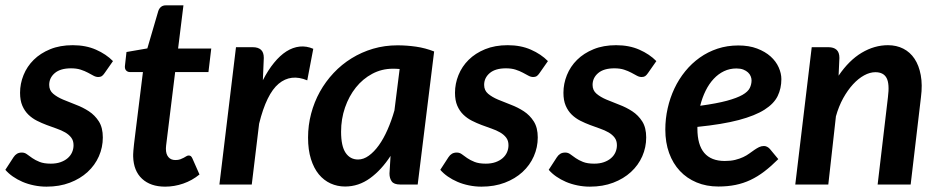

<svg xmlns="http://www.w3.org/2000/svg" viewBox="-29 -690 3514 718"><path d="M362 -416.5Q356.5 -408.5 351.5 -405.2Q346.5 -402 338.5 -402Q329.5 -402 320.5 -407Q311.5 -412 299.8 -418.2Q288 -424.5 272.8 -429.5Q257.5 -434.5 236.5 -434.5Q197 -434.5 176 -416.8Q155 -399 155 -372.5Q155 -352 169.8 -339.5Q184.5 -327 207 -317.5Q229.5 -308 255.2 -298.2Q281 -288.5 303.5 -273.8Q326 -259 340.8 -235.8Q355.5 -212.5 355.5 -176Q355.5 -139 340.8 -105.5Q326 -72 298.5 -46.8Q271 -21.5 232.2 -6.8Q193.5 8 145 8Q121 8 98 3.2Q75 -1.5 55.2 -10Q35.5 -18.5 19 -30Q2.5 -41.5 -9 -55L21.5 -102Q27 -110.5 34.5 -115Q42 -119.5 53 -119.5Q63.5 -119.5 72 -113Q80.5 -106.5 91.8 -98.8Q103 -91 119.2 -84.5Q135.5 -78 161 -78Q181.5 -78 197.2 -83.5Q213 -89 224 -98.5Q235 -108 240.5 -120.5Q246 -133 246 -147Q246 -164 237.5 -175.2Q229 -186.5 214.8 -194.8Q200.5 -203 182.5 -209.2Q164.5 -215.5 145.8 -222.5Q127 -229.5 109.2 -238.5Q91.5 -247.5 77.2 -261.2Q63 -275 54.5 -294.8Q46 -314.5 46 -343Q46 -377 59 -409.2Q72 -441.5 97 -466.2Q122 -491 158.8 -506Q195.5 -521 243 -521Q292 -521 330 -504.2Q368 -487.5 393.5 -461.5Z M469 -104.5Q469 -108 469 -112.8Q469 -117.5 469.8 -126.8Q470.5 -136 472.2 -151.2Q474 -166.5 477 -190.5L505.5 -420.5H457Q448 -420.5 442.2 -427Q436.5 -433.5 438.5 -446.5L444 -495.5L522 -509L563 -649Q566.5 -659 573.5 -664.5Q580.5 -670 591 -670H657L637 -508.5H761L750.5 -420.5H626L598.5 -197Q596 -176.5 594.5 -164.5Q593 -152.5 592.2 -145.8Q591.5 -139 591.5 -136.2Q591.5 -133.5 591.5 -132.5Q591.5 -113.5 600.8 -102.5Q610 -91.5 627 -91.5Q637.5 -91.5 645 -94.2Q652.5 -97 658 -100Q663.5 -103 668 -105.8Q672.5 -108.5 676.5 -108.5Q682 -108.5 685 -105.8Q688 -103 690.5 -97.5L717 -37.5Q689.5 -15 656.2 -3.5Q623 8 588.5 8Q534 8 502.2 -21.5Q470.5 -51 469 -104.5Z M954 -390Q973.5 -428 995.8 -455.2Q1018 -482.5 1042 -497.8Q1066 -513 1091.5 -515.8Q1117 -518.5 1142.5 -507.5L1120 -389.5Q1059 -415 1013.2 -377Q967.5 -339 940 -227.5L912.5 0H791.5L853.5 -513.5H916.5Q936 -513.5 946.8 -504Q957.5 -494.5 957.5 -473.5Z M1465.5 -432Q1458.5 -432.5 1452.2 -432.8Q1446 -433 1440 -433Q1398.5 -433 1363 -414Q1327.5 -395 1301.8 -362.8Q1276 -330.5 1261.2 -287.8Q1246.5 -245 1246.5 -197.5Q1246.5 -143.5 1263.5 -118.5Q1280.5 -93.5 1310 -93.5Q1330.5 -93.5 1350.2 -107.8Q1370 -122 1387.8 -146.8Q1405.5 -171.5 1420.2 -205Q1435 -238.5 1446 -277ZM1431.5 -107Q1397.5 -54.5 1354.8 -23.5Q1312 7.5 1261.5 7.5Q1232.5 7.5 1207.2 -4Q1182 -15.5 1163.2 -38.2Q1144.5 -61 1133.8 -95.2Q1123 -129.5 1123 -175.5Q1123 -221.5 1134.5 -265Q1146 -308.5 1167.2 -346.8Q1188.5 -385 1218.5 -417Q1248.5 -449 1285.8 -472Q1323 -495 1366.2 -507.8Q1409.5 -520.5 1457.5 -520.5Q1492 -520.5 1526.8 -515.5Q1561.5 -510.5 1594.5 -497.5L1533 0H1467.5Q1444 0 1435.8 -11.8Q1427.5 -23.5 1427.5 -41Z M1988.5 -416.5Q1983 -408.5 1978 -405.2Q1973 -402 1965 -402Q1956 -402 1947 -407Q1938 -412 1926.2 -418.2Q1914.5 -424.5 1899.2 -429.5Q1884 -434.5 1863 -434.5Q1823.5 -434.5 1802.5 -416.8Q1781.5 -399 1781.5 -372.5Q1781.5 -352 1796.2 -339.5Q1811 -327 1833.5 -317.5Q1856 -308 1881.8 -298.2Q1907.5 -288.5 1930 -273.8Q1952.5 -259 1967.2 -235.8Q1982 -212.5 1982 -176Q1982 -139 1967.2 -105.5Q1952.5 -72 1925 -46.8Q1897.5 -21.5 1858.8 -6.8Q1820 8 1771.5 8Q1747.5 8 1724.5 3.2Q1701.5 -1.5 1681.8 -10Q1662 -18.5 1645.5 -30Q1629 -41.5 1617.5 -55L1648 -102Q1653.5 -110.5 1661 -115Q1668.5 -119.5 1679.5 -119.5Q1690 -119.5 1698.5 -113Q1707 -106.5 1718.2 -98.8Q1729.5 -91 1745.8 -84.5Q1762 -78 1787.5 -78Q1808 -78 1823.8 -83.5Q1839.5 -89 1850.5 -98.5Q1861.5 -108 1867 -120.5Q1872.5 -133 1872.5 -147Q1872.5 -164 1864 -175.2Q1855.5 -186.5 1841.2 -194.8Q1827 -203 1809 -209.2Q1791 -215.5 1772.2 -222.5Q1753.5 -229.5 1735.8 -238.5Q1718 -247.5 1703.8 -261.2Q1689.5 -275 1681 -294.8Q1672.5 -314.5 1672.5 -343Q1672.5 -377 1685.5 -409.2Q1698.5 -441.5 1723.5 -466.2Q1748.5 -491 1785.2 -506Q1822 -521 1869.5 -521Q1918.5 -521 1956.5 -504.2Q1994.5 -487.5 2020 -461.5Z M2394 -416.5Q2388.5 -408.5 2383.5 -405.2Q2378.5 -402 2370.5 -402Q2361.5 -402 2352.5 -407Q2343.5 -412 2331.8 -418.2Q2320 -424.5 2304.8 -429.5Q2289.5 -434.5 2268.5 -434.5Q2229 -434.5 2208 -416.8Q2187 -399 2187 -372.5Q2187 -352 2201.8 -339.5Q2216.5 -327 2239 -317.5Q2261.5 -308 2287.2 -298.2Q2313 -288.5 2335.5 -273.8Q2358 -259 2372.8 -235.8Q2387.5 -212.5 2387.5 -176Q2387.5 -139 2372.8 -105.5Q2358 -72 2330.5 -46.8Q2303 -21.5 2264.2 -6.8Q2225.5 8 2177 8Q2153 8 2130 3.2Q2107 -1.5 2087.2 -10Q2067.5 -18.5 2051 -30Q2034.5 -41.5 2023 -55L2053.5 -102Q2059 -110.5 2066.5 -115Q2074 -119.5 2085 -119.5Q2095.5 -119.5 2104 -113Q2112.5 -106.5 2123.8 -98.8Q2135 -91 2151.2 -84.5Q2167.5 -78 2193 -78Q2213.5 -78 2229.2 -83.5Q2245 -89 2256 -98.5Q2267 -108 2272.5 -120.5Q2278 -133 2278 -147Q2278 -164 2269.5 -175.2Q2261 -186.5 2246.8 -194.8Q2232.5 -203 2214.5 -209.2Q2196.5 -215.5 2177.8 -222.5Q2159 -229.5 2141.2 -238.5Q2123.5 -247.5 2109.2 -261.2Q2095 -275 2086.5 -294.8Q2078 -314.5 2078 -343Q2078 -377 2091 -409.2Q2104 -441.5 2129 -466.2Q2154 -491 2190.8 -506Q2227.5 -521 2275 -521Q2324 -521 2362 -504.2Q2400 -487.5 2425.5 -461.5Z M2725 -434Q2700 -434 2678.5 -423.8Q2657 -413.5 2639.8 -395Q2622.5 -376.5 2609.8 -350.8Q2597 -325 2589.5 -294.5Q2651.5 -303 2689.2 -313.2Q2727 -323.5 2747.5 -335.2Q2768 -347 2774.8 -360.8Q2781.5 -374.5 2781.5 -389.5Q2781.5 -397 2778.2 -405Q2775 -413 2768.2 -419.2Q2761.5 -425.5 2750.8 -429.8Q2740 -434 2725 -434ZM2579 -209Q2579 -88 2681.5 -88Q2703.5 -88 2720.5 -92.2Q2737.5 -96.5 2750.2 -102.5Q2763 -108.5 2773.2 -116Q2783.5 -123.5 2792.2 -129.5Q2801 -135.5 2809.5 -139.8Q2818 -144 2828 -144Q2834 -144 2839.8 -141Q2845.5 -138 2850 -133L2881.5 -95Q2855 -68.5 2829.5 -49Q2804 -29.5 2777.5 -17Q2751 -4.5 2721.5 1.5Q2692 7.5 2657.5 7.5Q2612.5 7.5 2576 -7.8Q2539.5 -23 2513.5 -50.8Q2487.5 -78.5 2473.2 -117.8Q2459 -157 2459 -205.5Q2459 -246 2467.8 -285Q2476.5 -324 2493 -359Q2509.5 -394 2533.5 -423.5Q2557.5 -453 2587.8 -474.5Q2618 -496 2654.2 -508Q2690.5 -520 2732 -520Q2772 -520 2802.2 -508.5Q2832.5 -497 2852.8 -478.8Q2873 -460.5 2883 -438Q2893 -415.5 2893 -394Q2893 -359.5 2879.2 -331Q2865.5 -302.5 2830.2 -280Q2795 -257.5 2734 -241.2Q2673 -225 2579 -215.5Z M3107 -407Q3146 -464.5 3193.5 -492.8Q3241 -521 3291.5 -521Q3323.5 -521 3349 -508Q3374.5 -495 3391 -470.2Q3407.5 -445.5 3414.2 -409.2Q3421 -373 3415 -326.5L3376.5 0H3253L3291.5 -326.5Q3298 -376.5 3286.5 -398.2Q3275 -420 3244.5 -420Q3224 -420 3202.5 -408.2Q3181 -396.5 3161 -374.8Q3141 -353 3124.2 -322.8Q3107.5 -292.5 3097 -255L3068.5 0H2945L3006.5 -513.5H3069Q3088.5 -513.5 3099.2 -504Q3110 -494.5 3110 -473.5Z"/></svg>

Font: Lato 2
Style: Bold Italic
Weight: 700
Italic angle: -7°
Designer: Lukasz Dziedzic with Adam Twardoch and Botio Nikoltchev
Foundry: tyPoland Lukasz Dziedzic
Version: Version 2.015; 2015-08-06; http://www.latofonts.com/